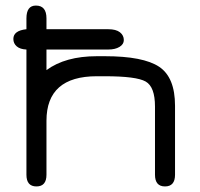

<svg xmlns="http://www.w3.org/2000/svg" viewBox="-20 -663 719 690"><path d="M28 -523Q28 -553 75 -558V-597Q75 -643 109 -643Q147 -643 147 -597V-558H369Q397 -558 411 -547Q425 -536 425 -519Q425 -504 409.5 -494.5Q394 -485 369 -485H147V-411Q215 -461 328 -461H357Q495 -461 552 -423Q609 -385 609 -283V-35Q609 7 573 7Q537 7 537 -35V-280Q537 -351 503.5 -370Q470 -389 357 -389H328Q147 -389 147 -229V-35Q147 7 111 7Q75 7 75 -35V-485Q52 -486 40 -496.5Q28 -507 28 -523Z"/></svg>

Font: Jura SemiBold
Style: Regular
Weight: 600
Designer: Daniel Johnson, Alexei Vanyashin
Foundry: Daniel Johnson
Version: Version 5.103